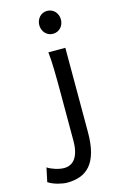

<svg xmlns="http://www.w3.org/2000/svg" viewBox="-234 -781 665 1068"><g transform="rotate(-15 98.5 -247.0)"><path d="M197.8 -12.2Q197.8 56.2 184.8 102.5Q171.9 148.9 147.7 177Q123.5 205.1 89.6 217.3Q55.7 229.5 14.2 229.5Q3.9 229.5 -10 227.3Q-23.9 225.1 -38.6 221.2Q-53.2 217.3 -67.6 211.2Q-82 205.1 -92.8 197.8L-75.7 117.2Q-67.9 123 -55.9 128.4Q-43.9 133.8 -30.8 137.9Q-17.6 142.1 -4.6 144.3Q8.3 146.5 18.6 146.5Q38.1 146.5 54.4 138.9Q70.8 131.3 82.5 115.2Q94.2 99.1 100.8 73.7Q107.4 48.3 107.4 12.2V-258.8Q107.4 -294.4 107.2 -329.1Q106.9 -363.8 106.2 -394.8Q105.5 -425.8 104 -452.4Q102.5 -479 100.1 -498H197.8ZM90.3 -656.7Q90.3 -670.4 95 -682.4Q99.6 -694.3 107.9 -703.4Q116.2 -712.4 127.4 -717.5Q138.7 -722.7 152.3 -722.7Q166 -722.7 177.5 -717.5Q189 -712.4 197.3 -703.4Q205.6 -694.3 210.2 -682.4Q214.8 -670.4 214.8 -656.7Q214.8 -643.1 210.2 -631.1Q205.6 -619.1 197.3 -610.1Q189 -601.1 177.5 -595.9Q166 -590.8 152.3 -590.8Q138.7 -590.8 127.4 -595.9Q116.2 -601.1 107.9 -610.1Q99.6 -619.1 95 -631.1Q90.3 -643.1 90.3 -656.7Z"/></g></svg>

Font: Andika DR AuSIL
Style: Regular
Weight: 400
Designer: Annie Olsen & Victor Gaultney
Foundry: SIL International
Version: Version 0.003